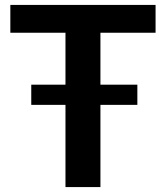

<svg xmlns="http://www.w3.org/2000/svg" viewBox="-20 -760 676 780"><path d="M107 -416H246V-627H22V-740H612V-627H388V-416H538V-334H388V0H246V-334H107Z"/></svg>

Font: Encode Sans Normal
Style: SemiBold
Weight: 600
Designer: Pablo Impallari, Andres Torresi
Foundry: Pablo Impallari, Andres Torresi
Version: Version 1.000; ttfautohint (v1.00) -l 8 -r 50 -G 200 -x 14 -